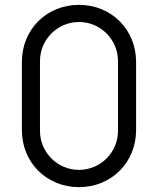

<svg xmlns="http://www.w3.org/2000/svg" viewBox="-20 -755 650 790"><path d="M305 15C438.5 15 540 -86.5 540 -220V-500C540 -633.5 438.5 -735 305 -735C171.5 -735 70 -633.5 70 -500V-220C70 -86.5 171.5 15 305 15ZM305 -56C216.5 -56 144.5 -128 144.5 -216.5V-503.5C144.5 -592.5 216.5 -664.5 305 -664.5C393.5 -664.5 465.5 -592.5 465.5 -503.5V-216.5C465.5 -128 393.5 -56 305 -56Z"/></svg>

Font: Manrope
Style: Regular
Weight: 400
Designer: Mikhail Sharanda
Foundry: Mikhail Sharanda
Version: Version 4.505